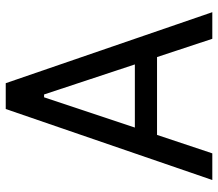

<svg xmlns="http://www.w3.org/2000/svg" viewBox="-66 -702 767 676"><g transform="rotate(-90 318.0 -363.5)"><path d="M116.5 0H22.7L272.7 -727.3H363.6L613.6 0H519.9L455.6 -194.6H181.5ZM313.9 -592.3 207.4 -272.7H429.7L323.9 -592.3Z"/></g></svg>

Font: Interface
Style: Regular
Weight: 400
Designer: Rasmus Andersson
Foundry: rsms
Version: Version 1.8